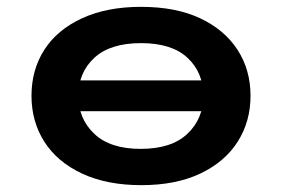

<svg xmlns="http://www.w3.org/2000/svg" viewBox="-20 -531 824 561"><path d="M393 10Q292 10 219.5 -24Q147 -58 109.5 -117Q72 -176 72 -251Q72 -327 109.5 -385.5Q147 -444 219.5 -477.5Q292 -511 392 -511Q494 -511 565 -477.5Q636 -444 674 -385.5Q712 -327 712 -251Q712 -176 674.5 -117Q637 -58 565.5 -24Q494 10 393 10ZM391 -96Q481 -96 527.5 -140Q574 -184 574 -251Q574 -319 528 -362Q482 -405 392 -405Q302 -405 255.5 -362Q209 -319 209 -251Q209 -184 255.5 -140Q302 -96 391 -96ZM171 -206V-296H612V-206Z"/></svg>

Font: Nunito Sans 7pt Expanded
Style: Bold
Weight: 700
Width: 7
Designer: Vernon Adams
Foundry: Vernon Adams
Version: Version 3.101;gftools[0.9.27]